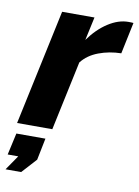

<svg xmlns="http://www.w3.org/2000/svg" viewBox="-111 -589 621 859"><g transform="rotate(10 199.0 -159.5)"><path d="M102 -525H249L226 -419Q264 -472 310.5 -502Q357 -532 402 -532Q420 -532 425 -531L395 -388Q341 -387 293 -369Q245 -351 217 -315L150 0H-10ZM-25 213 21 146H-27L-5 47H127L107 146L46 213Z"/></g></svg>

Font: Raleway ExtraBold
Style: Italic
Weight: 800
Italic angle: -12°
Designer: Matt McInerney, Pablo Impallari, Rodrigo Fuenzalida
Foundry: Matt McInerney, Pablo Impallari, Rodrigo Fuenzalida
Version: Version 4.026